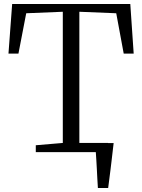

<svg xmlns="http://www.w3.org/2000/svg" viewBox="-20 -763 713 963"><path d="M367.5 -46H522V-18H367.5ZM471 180Q469.5 157 468.2 133.2Q467 109.5 465.8 86Q464.5 62.5 463.2 40.5Q462 18.5 460.5 -0.5L417.5 -45.5H550Q547.5 -23.5 544.8 -1Q542 21.5 539.5 44.5Q537 67.5 534 90.2Q531 113 528.2 135.5Q525.5 158 522.5 180ZM295 -46V-704L111.5 -696.5L72.5 -494H22.5L41 -743H633.5L650.5 -494H600.5L563 -696.5L378 -704V-46L516 -34.5V0H159.5V-34.5Z"/></svg>

Font: Merriweather 60pt Light
Style: Regular
Weight: 300
Version: Version 2.100